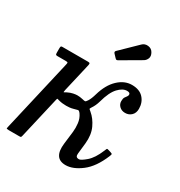

<svg xmlns="http://www.w3.org/2000/svg" viewBox="-178 -874 947 1009"><g transform="rotate(30 296.0 -370.0)"><path d="M543 -147.5Q509.5 -66 459.5 -28Q409.5 10 365 10Q291.5 10 303 -85L312 -160Q315 -185 311.8 -212.8Q308.5 -240.5 293.5 -262Q284 -275.5 277.2 -273.5Q270.5 -271.5 255 -267.5Q243 -264 232 -263Q221 -262 212 -262Q186.5 -262 167.5 -267.5Q157 -270.5 154.8 -270.8Q152.5 -271 150 -259L92.5 -10.5Q91 -4 89.5 -2Q88 0 79.5 0H15Q1 0 1.5 -4Q2 -8 4.5 -18.5L104 -449.5Q106.5 -459.5 105 -462.2Q103.5 -465 91.5 -465H41.5Q33.5 -465 32 -468.8Q30.5 -472.5 30.5 -480.5V-506Q30.5 -513 32 -516.5Q33.5 -520 40.5 -520H197Q206.5 -520 207.5 -515.8Q208.5 -511.5 207 -505L167 -332.5Q163.5 -315.5 166.2 -317Q169 -318.5 180 -324.5Q197 -333 212 -336Q227 -339 236 -339Q252.5 -339 267 -335.5Q281.5 -332 286.2 -332.2Q291 -332.5 299 -345.5Q309.5 -362 318 -392Q337 -458 375 -494Q413 -530 458 -530Q504 -530 528 -504Q552 -478 552 -439Q552 -413.5 536.8 -398.8Q521.5 -384 499 -384Q478 -384 464.5 -396.8Q451 -409.5 451 -428Q451 -444 455.8 -451.8Q460.5 -459.5 465.2 -464.8Q470 -470 470 -478Q470 -490 451 -490Q425 -490 398.8 -462Q372.5 -434 355 -370Q347 -341.5 332 -320Q325.5 -310.5 327.8 -308.2Q330 -306 338.5 -299Q368 -274.5 386.2 -235.2Q404.5 -196 399 -141L392 -77Q390.5 -64.5 394.5 -58.2Q398.5 -52 411 -52Q422.5 -52 452 -77.2Q481.5 -102.5 504 -157Q508.5 -168.5 510.5 -172Q512.5 -175.5 525 -171L534.5 -168Q546 -164.5 546.8 -161.5Q547.5 -158.5 543 -147.5ZM459.5 -730Q470.5 -711.5 464.8 -696.2Q459 -681 446 -673.5L332 -607Q325.5 -603 321.8 -602.8Q318 -602.5 312.5 -608.5L295.5 -626.5Q287.5 -635 295.5 -642.5L393.5 -738Q407.5 -752 428.5 -749.8Q449.5 -747.5 459.5 -730Z"/></g></svg>

Font: Besley
Style: Italic
Weight: 400
Italic angle: -13°
Designer: Owen Earl
Foundry: indestructible type*
Version: Version 4.000; ttfautohint (v1.8.4.7-5d5b)